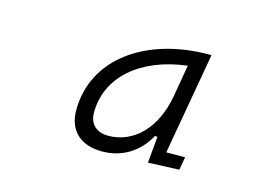

<svg xmlns="http://www.w3.org/2000/svg" viewBox="-57 -799 699 516"><g transform="rotate(15 293.0 -541.0)"><path d="M470.2 -703.6C293.5 -703.6 162.6 -610.4 162.6 -466.8C162.6 -410.6 197.8 -377.4 257.8 -377.4C312.5 -377.4 357.9 -404.8 384.8 -454.1H392.1L385.3 -380.4L471.7 -383.8L478 -419.9H425.8L475.6 -703.6ZM263.2 -422.4C230 -422.4 210.4 -441.4 210.4 -473.1C210.4 -571.3 292 -644 421.4 -659.7L406.2 -571.3C389.6 -476.1 332 -422.4 263.2 -422.4Z"/></g></svg>

Font: Cascadia Code PL ExtraLight
Style: Italic
Weight: 200
Italic angle: -10°
Monospace: yes
Designer: Aaron Bell
Foundry: Saja Typeworks
Version: Version 2404.023